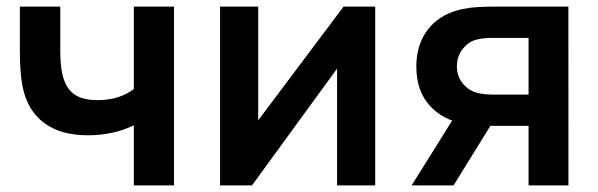

<svg xmlns="http://www.w3.org/2000/svg" viewBox="-20 -560 1807 580"><path d="M384.3 -181.5Q355.7 -167.3 320.1 -159.3Q284.5 -151.3 246 -151.3Q162.9 -151.3 113 -188.8Q63 -226.2 48.3 -297.8Q40 -339 40 -409V-540H162V-409Q162 -363.2 168.7 -334.7Q177.9 -294.6 203.1 -276Q228.2 -257.5 274.5 -257.5Q308.8 -257.5 336.3 -266.4Q363.8 -275.2 384.3 -291V-540H505.5V0H384.3Z M1113.5 -540V0H998.2V-352.7L741.2 0H644.7V-540H760V-196.5L1017.8 -540Z M1576.7 0V-179.8H1479.8Q1418 -179.8 1382 -186.2Q1316.6 -197.7 1277.1 -242.1Q1237.7 -286.5 1237.7 -358.7Q1237.7 -405.9 1255.1 -442.3Q1272.6 -478.7 1304.1 -501.5Q1335.6 -524.2 1378 -532.8Q1400.9 -537.5 1425.1 -538.8Q1449.2 -540 1478.2 -540H1697L1697.2 0ZM1223.5 0 1352.7 -206.7H1478L1350.2 0ZM1467.7 -274.3H1576.7V-445.5H1467.7Q1438.5 -445.5 1417.7 -439.8Q1393.9 -433.2 1377 -411.1Q1360.2 -389.1 1360.2 -359.7Q1360.2 -329.7 1377.7 -308.2Q1395.2 -286.8 1420.8 -279.7Q1431.9 -276.8 1443.9 -275.6Q1455.8 -274.3 1467.7 -274.3Z"/></svg>

Font: Manrope
Style: Regular
Weight: 400
Designer: Mikhail Sharanda
Foundry: Mikhail Sharanda
Version: Version 4.503